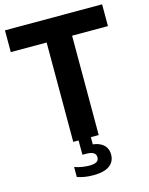

<svg xmlns="http://www.w3.org/2000/svg" viewBox="-139 -826 879 1133"><g transform="rotate(-15 301.0 -259.5)"><path d="M223.5 0V-607H4.5V-740H598V-607H379V0ZM287 221Q260 221 235.5 217Q211 213 190 205.5V144.5Q212.5 152.5 236.2 156.2Q260 160 279 160Q308 160 323 152Q338 144 338 124.5Q338 105 322.5 96.2Q307 87.5 278 87.5H256V-10H331V64L297 41.5Q356.5 41.5 388.2 64.2Q420 87 420 130Q420 172 387.8 196.5Q355.5 221 287 221Z"/></g></svg>

Font: Encode Sans SemiCondensed
Style: Bold
Weight: 700
Width: 4
Designer: Multiple Designers
Foundry: Impallari Type
Version: Version 3.002